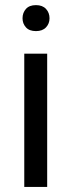

<svg xmlns="http://www.w3.org/2000/svg" viewBox="-20 -741 283 761"><path d="M69.3 -668.5Q69.3 -690.4 82.8 -705.6Q96.2 -720.7 122.6 -720.7Q148.4 -720.7 162.4 -705.6Q176.3 -690.4 176.3 -668.5Q176.3 -647.5 162.4 -632.6Q148.4 -617.7 122.6 -617.7Q96.2 -617.7 82.8 -632.6Q69.3 -647.5 69.3 -668.5ZM167 -528.3V0H76.2V-528.3Z"/></svg>

Font: Roboto21382017
Style: Regular
Weight: 400
Designer: Christian Robertson
Foundry: Google
Version: Version 2.138; 2017